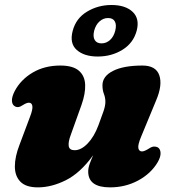

<svg xmlns="http://www.w3.org/2000/svg" viewBox="-20 -754 705 788"><path d="M628 -149Q638.5 -142 639 -125.8Q639.5 -109.5 627 -88Q599.5 -41.5 547 -13.2Q494.5 15 431.5 15Q342 15 342 -50Q342 -64.5 348 -81.5Q354 -98.5 362.5 -117Q309.5 -44 250.5 -14.5Q191.5 15 135.5 15Q86.5 15 63.8 -8.2Q41 -31.5 41 -71Q41 -110.5 60 -159.5L103.5 -275.5Q115 -305.5 112.8 -319Q110.5 -332.5 98.5 -332.5Q89 -332.5 73.5 -322.5Q53.5 -308.5 39 -319Q29.5 -325.5 29 -341.2Q28.5 -357 40.5 -380.5Q65.5 -427.5 114.2 -456.2Q163 -485 227.5 -485Q279 -485 303.5 -464Q328 -443 329.5 -406.5Q331 -370 314.5 -323.5L271 -202Q259.5 -172 262 -154.8Q264.5 -137.5 286.5 -137.5Q313 -137.5 339.8 -165.2Q366.5 -193 384 -240Q397.5 -276 405 -298Q412.5 -320 412.5 -336Q412.5 -353 406.5 -368.5Q400.5 -384 400.5 -404Q400.5 -441 443.8 -463Q487 -485 564.5 -485Q620 -485 633.8 -445Q647.5 -405 621 -342.5L560 -195Q545 -159.5 547.8 -146Q550.5 -132.5 563 -132.5Q572 -132.5 590 -143.5Q602.5 -152 611.5 -152.5Q620.5 -153 628 -149ZM381 -522Q325.5 -522 295 -549Q264.5 -576 278.5 -628Q292 -679 337.2 -706.2Q382.5 -733.5 437.5 -733.5Q494.5 -733.5 524.2 -705.5Q554 -677.5 541 -628Q527.5 -577.5 482.8 -549.8Q438 -522 381 -522ZM423.5 -680Q404 -680 388.5 -666.2Q373 -652.5 366.5 -628Q360.5 -603.5 368.8 -589.8Q377 -576 396.5 -576Q416.5 -576 431.8 -590Q447 -604 453 -628Q459 -652.5 451.2 -666.2Q443.5 -680 423.5 -680Z"/></svg>

Font: Fraunces 9pt S050 Black
Style: Italic
Weight: 900
Italic angle: -16°
Version: Version 1.000; ttfautohint (v1.8.3)